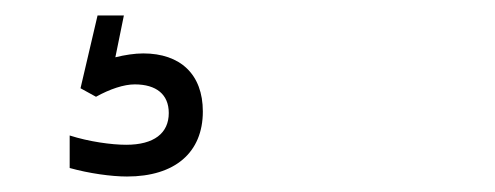

<svg xmlns="http://www.w3.org/2000/svg" viewBox="-20 -20 640 248"><path d="M144 208C206 208 242 177 242 124C242 76 213 49 165 49C154 49 141 51 129 54L140 0H106L84 94L104 105C122 95 140 89 154 89C182 89 198 102 198 126C198 152 179 167 143 167C124 167 95 163 70 155V197C95 204 124 208 144 208Z"/></svg>

Font: LT Wave Mono Light
Style: Regular
Weight: 300
Designer: Daniel Lyons
Version: Version 2.5 (Glyphs App)